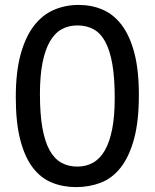

<svg xmlns="http://www.w3.org/2000/svg" viewBox="-20 -745 626 777"><path d="M542 -361.3Q542 -253.4 522.2 -181.6Q502.4 -109.9 468.3 -66.7Q434.1 -23.4 387.7 -5.6Q341.3 12.2 288.1 12.2Q235.4 12.2 190.4 -5.9Q145.5 -23.9 113 -66.2Q80.6 -108.4 62.3 -178.2Q43.9 -248 43.9 -351.6Q43.9 -454.6 63.7 -525.9Q83.5 -597.2 117.9 -641.4Q152.3 -685.5 198.7 -705.3Q245.1 -725.1 297.9 -725.1Q351.1 -725.1 395.8 -705.8Q440.4 -686.5 472.9 -643.3Q505.4 -600.1 523.7 -530.8Q542 -461.4 542 -361.3ZM444.3 -349.1Q444.3 -429.7 434.6 -485.6Q424.8 -541.5 405.8 -576.4Q386.7 -611.3 358.4 -626.7Q330.1 -642.1 293 -642.1Q257.8 -642.1 229.7 -626.7Q201.7 -611.3 182.1 -577.6Q162.6 -543.9 152.1 -491.2Q141.6 -438.5 141.6 -363.8Q141.6 -283.2 151.6 -227.3Q161.6 -171.4 180.9 -136.7Q200.2 -102.1 228.5 -86.4Q256.8 -70.8 293 -70.8Q328.1 -70.8 356.2 -86.4Q384.3 -102.1 403.8 -135.5Q423.3 -168.9 433.8 -221.7Q444.3 -274.4 444.3 -349.1Z"/></svg>

Font: Andika New Basic
Style: Regular
Weight: 400
Designer: Victor Gaultney, Annie Olsen, Julie Remington, Don Collingsworth, Eric Hays
Foundry: SIL International
Version: Version 5.500